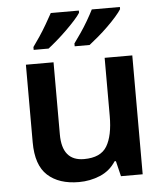

<svg xmlns="http://www.w3.org/2000/svg" viewBox="-54 -814 751 872"><g transform="rotate(-5 321.0 -378.0)"><path d="M562 -542V0H463L446 -70H440Q413 -28 367.5 -9Q322 10 271 10Q180 10 128.5 -37Q77 -84 77 -188V-542H203V-213Q203 -92 303 -92Q379 -92 407.5 -139.5Q436 -187 436 -277V-542ZM525 -756Q517 -743 499.5 -723Q482 -703 459.5 -681Q437 -659 414 -639.5Q391 -620 373 -606H305V-619Q319 -638 336.5 -663.5Q354 -689 370 -716.5Q386 -744 397 -766H525ZM338 -756Q330 -743 312 -723Q294 -703 271.5 -681Q249 -659 226.5 -639.5Q204 -620 186 -606H118V-619Q132 -638 149 -663.5Q166 -689 182 -716.5Q198 -744 210 -766H338Z"/></g></svg>

Font: Noto Sans Malayalam SemiBold
Style: Regular
Weight: 600
Designer: Jelle Bosma - Monotype Design Team
Foundry: Monotype Imaging Inc.
Version: Version 2.104; ttfautohint (v1.8.4.7-5d5b)